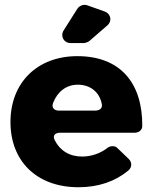

<svg xmlns="http://www.w3.org/2000/svg" viewBox="-20 -781 642 807"><path d="M356 -609 431 -674C452 -692 447 -723 419 -733L346 -759C332 -764 313 -757 305 -744L248 -654C232 -629 248 -600 277 -600H333C338 -600 352 -605 356 -609ZM305 -545C138 -545 24 -435 24 -268C24 -104 134 6 310 6C394 6 465 -19 519 -64C535 -77 536 -98 521 -113L472 -160C463 -169 444 -168 434 -161C402 -136 364 -123 325 -123C272 -123 232 -148 210 -192C200 -210 211 -223 231 -223H544C563 -223 578 -233 578 -252C579 -432 486 -545 305 -545ZM203 -348C221 -395 258 -425 307 -425C358 -425 396 -396 407 -348C413 -327 401 -316 378 -316H228C207 -316 196 -329 203 -348Z"/></svg>

Font: Trueno
Style: RoundBd
Weight: 700
Designer: Julieta Ulanovsky, Jasper
Foundry: Julieta Ulanovsky, Cannot Into Space Fonts
Version: Version 3.001